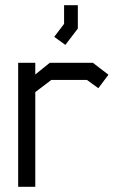

<svg xmlns="http://www.w3.org/2000/svg" viewBox="-20 -720 478 740"><path d="M359 -380 315 -412H178L116 -365V0H50V-478H116V-433L172 -478H338L398 -432ZM189 -578 227 -628V-700H280V-610L232 -547Z"/></svg>

Font: Turret Road Medium
Style: Regular
Weight: 500
Designer: Noponies
Foundry: Noponies
Version: Version 1.001; ttfautohint (v1.8)